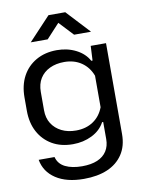

<svg xmlns="http://www.w3.org/2000/svg" viewBox="-97 -795 775 1038"><g transform="rotate(-10 290.0 -275.5)"><path d="M279 177Q184 177 125.5 138.5Q67 100 55 33H142Q152 72 189 90Q226 108 281 108Q331 108 365 93.5Q399 79 416.5 51.5Q434 24 434 -14V-108H428Q405 -65 357.5 -41.5Q310 -18 253 -18Q187 -18 139 -46Q91 -74 64.5 -123.5Q38 -173 38 -240V-312Q38 -379 64.5 -428.5Q91 -478 140 -506Q189 -534 254 -534Q312 -534 359 -510Q406 -486 428 -445H435L439 -525H523V-26Q523 40 492.5 85.5Q462 131 408 154Q354 177 279 177ZM282 -88Q337 -88 376.5 -114.5Q416 -141 434 -189V-362Q416 -410 376.5 -437Q337 -464 282 -464Q237 -464 202.5 -447.5Q168 -431 149 -400.5Q130 -370 130 -326V-226Q130 -183 149.5 -152.5Q169 -122 203 -105Q237 -88 282 -88ZM123 -600 243 -728H335L454 -600H361L288 -678L216 -600Z"/></g></svg>

Font: Hubot Sans
Style: Regular
Weight: 400
Designer: Deni Anggara
Foundry: GitHub, Inc., Subsidiary of Microsoft Corporation
Version: Version 2.000